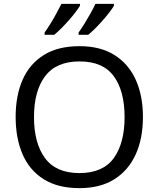

<svg xmlns="http://www.w3.org/2000/svg" viewBox="-20 -964 821 994"><path d="M720 -358Q720 -247 682.5 -164.5Q645 -82 572 -36Q499 10 391 10Q280 10 206.5 -36Q133 -82 97 -165Q61 -248 61 -359Q61 -469 97 -551Q133 -633 206.5 -679Q280 -725 392 -725Q499 -725 572 -679.5Q645 -634 682.5 -551.5Q720 -469 720 -358ZM156 -358Q156 -223 213 -145.5Q270 -68 391 -68Q513 -68 569 -145.5Q625 -223 625 -358Q625 -493 569 -569.5Q513 -646 392 -646Q271 -646 213.5 -569.5Q156 -493 156 -358ZM570 -934Q562 -921 547 -901Q532 -881 512.5 -859Q493 -837 473.5 -817.5Q454 -798 437 -784H387V-796Q401 -815 417 -841Q433 -867 448.5 -894.5Q464 -922 474 -944H570ZM394 -934Q386 -921 371 -901Q356 -881 336.5 -859Q317 -837 297.5 -817.5Q278 -798 261 -784H211V-796Q225 -815 241 -841Q257 -867 272 -894.5Q287 -922 298 -944H394Z"/></svg>

Font: Noto Sans Ol Chiki
Style: Regular
Weight: 400
Designer: Monotype Design Team, Lewis McGuffie
Foundry: Monotype Imaging Inc.
Version: Version 2.003